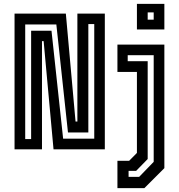

<svg xmlns="http://www.w3.org/2000/svg" viewBox="-20 -770 922 990"><path d="M55 0V-700H319.5L369.5 -143.5H379V-700H520.5V0H256L205 -558H196.5V0ZM110 -53H140.5V-611.5H245.5L305.5 -55H466V-646H435.5V-87H330.5L270.5 -644H110ZM686 -618V-750H827.5V-618ZM741.5 -668.5H772.5V-706H741.5ZM585.5 200V59H646L686 18.5V-399H585.5V-540H827.5V97L724.5 200ZM643 142H697.5L772.5 64.5V-485.5H638.5V-454.5H741.5V50L682 111H643Z"/></svg>

Font: Tourney Condensed SemiBold
Style: Regular
Weight: 600
Width: 3
Designer: Tyler Finck
Foundry: Etcetera Type Co
Version: Version 1.010; ttfautohint (v1.8.3)